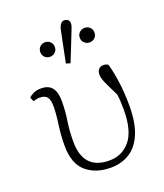

<svg xmlns="http://www.w3.org/2000/svg" viewBox="-144 -874 841 983"><g transform="rotate(-20 276.0 -382.5)"><path d="M290 13Q208 13 156.5 -31.5Q105 -76 105 -173Q105 -232 113 -287Q121 -342 121 -381Q121 -420 108.5 -434.5Q96 -449 69 -449Q59 -449 49.5 -446.5Q40 -444 34 -442L24 -465Q33 -475 50 -483Q67 -491 91 -491Q132 -491 151 -466.5Q170 -442 170 -395Q170 -340 162 -288Q154 -236 154 -178Q154 -24 296 -24Q366 -24 409.5 -77Q453 -130 453 -244Q453 -266 452 -286Q451 -306 448 -328Q420 -384 408.5 -410Q397 -436 397 -455Q397 -473 406.5 -483.5Q416 -494 432 -494Q448 -494 458 -486Q470 -445 478.5 -384.5Q487 -324 487 -254Q487 -160 462 -101Q437 -42 392.5 -14.5Q348 13 290 13ZM191 -627Q175 -627 163.5 -638Q152 -649 152 -666Q152 -684 163.5 -695Q175 -706 191 -706Q208 -706 219.5 -695Q231 -684 231 -666Q231 -649 219.5 -638Q208 -627 191 -627ZM278 -560 255 -567 289 -734Q298 -778 323 -778Q334 -778 342 -771.5Q350 -765 350 -753Q350 -744 347.5 -735.5Q345 -727 337 -708ZM407 -627Q391 -627 379 -638Q367 -649 367 -666Q367 -684 379 -695Q391 -706 407 -706Q424 -706 435.5 -695Q447 -684 447 -666Q447 -649 435.5 -638Q424 -627 407 -627Z"/></g></svg>

Font: Source Serif 4 SmText Light
Style: Regular
Weight: 300
Designer: Frank Grießhammer
Foundry: Adobe
Version: Version 4.005;hotconv 1.1.0;makeotfexe 2.6.0